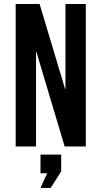

<svg xmlns="http://www.w3.org/2000/svg" viewBox="-20 -720 499 944"><path d="M280.8 123 229 204.1H179.2L211.9 131.8H179.2V40H280.8ZM401.9 0H297.9L159.2 -463.9H157.2V0H57.1V-700.2H174.8L299.8 -283.2H301.8V-700.2H401.9Z"/></svg>

Font: BaseOne
Style: Regular
Weight: 400
Designer: Domenico Catapano
Foundry: Design by Basse
Version: Version 1.000;PS 001.001;hotconv 1.0.56